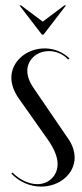

<svg xmlns="http://www.w3.org/2000/svg" viewBox="-20 -682 305 710"><path d="M52 -662 135 -554H141L224 -662H218L138 -602L58 -662ZM237 -466C212 -490 180 -503 145 -503C77 -503 22 -454 22 -395C22 -370 31 -345 48 -320L158 -164C181 -131 193 -101 193 -75C193 -33 161 -1 118 -1C87 -1 53 -17 26 -44L22 -40C52 -9 91 8 132 8C200 8 256 -39 256 -99C256 -125 246 -152 226 -178L108 -351C90 -376 81 -399 81 -420C81 -461 116 -493 161 -493C187 -493 212 -483 232 -462Z"/></svg>

Font: Moniqa Display
Style: Regular
Weight: 400
Designer: Rajesh Rajput
Foundry: Rajesh Rajput
Version: Version 1.000